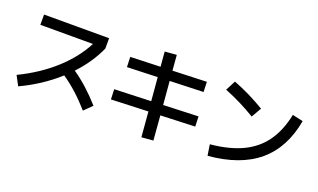

<svg xmlns="http://www.w3.org/2000/svg" viewBox="-88 -1319 3176 1917"><g transform="rotate(20 1500.0 -360.0)"><path d="M702 -623H143V-732H834V-623Q762 -459 623 -311Q776 -205 918 -45L835 37Q762 -46 691.5 -110Q621 -174 540 -230Q366 -73 145 30L91 -72Q304 -175 460 -316Q616 -457 702 -623Z M1453 -179 1060 -164 1056 -271 1444 -285 1423 -533 1100 -522 1096 -629 1414 -640 1401 -797 1526 -807 1539 -644 1900 -657 1904 -550 1548 -538 1569 -290 1940 -304 1944 -197 1578 -183 1599 77 1475 87Z M2820 -640 2933 -615Q2880 -317 2688 -155.5Q2496 6 2159 35L2141 -81Q2341 -100 2479 -165.5Q2617 -231 2700.5 -348Q2784 -465 2820 -640ZM2163 -755Q2337 -688 2500 -590L2439 -484Q2283 -579 2108 -649Z"/></g></svg>

Font: Enso SemiBold
Style: Regular
Weight: 600
Designer: Coji Morishita
Foundry: UNDERFOREST DESIGN
Version: Version 1.000